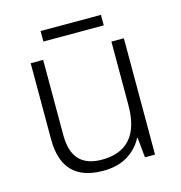

<svg xmlns="http://www.w3.org/2000/svg" viewBox="-101 -748 798 848"><g transform="rotate(-15 298.0 -324.0)"><path d="M507 -532V0H461L452 -91H449Q427 -47 381.5 -18.5Q336 10 268 10Q81 10 81 -184V-532H138V-189Q138 -112 172.5 -75.5Q207 -39 275 -39Q450 -39 450 -242V-532ZM436 -658V-610H160V-658Z"/></g></svg>

Font: Noto Sans Myanmar Light
Style: Regular
Weight: 300
Designer: Monotype Design Team
Foundry: Monotype Imaging Inc.
Version: Version 2.107; ttfautohint (v1.8.4.7-5d5b)